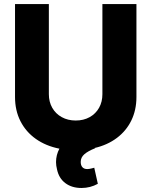

<svg xmlns="http://www.w3.org/2000/svg" viewBox="-20 -727 743 942"><path d="M649.4 -707V-251Q649.4 -187.5 624.5 -136.2Q599.6 -85 553.5 -50.3Q507.3 -15.6 444.8 -1L447.3 0Q411.6 14.2 393.8 29.8Q376 45.4 376 67.4Q376 84 384.3 93.3Q392.6 102.5 408.2 102.5Q417 102.5 430.4 99.1Q443.8 95.7 442.4 95.7L460 174.8Q422.9 195.3 379.9 195.3Q332.5 195.3 300.8 171.6Q269 147.9 259.8 104.5Q254.9 85 254.9 68.4Q254.9 33.2 271.5 2.4Q205.1 -10.7 156 -45.4Q106.9 -80.1 80.3 -132.6Q53.7 -185.1 53.7 -251V-707H219.7V-264.6Q219.7 -227.5 236.3 -198.2Q252.9 -168.9 283 -152.3Q313 -135.7 351.6 -135.7Q390.1 -135.7 419.9 -152.3Q449.7 -168.9 466.1 -198.2Q482.4 -227.5 482.4 -264.6V-707Z"/></svg>

Font: Pretendard GOV ExtraBold
Style: Regular
Weight: 800
Designer: Base glyphs from Inter by Rasmus Andersson; Hangeul glyphs from Noto Sans CJK(Source Han Sans) by Jang Soo-young and Kan
Foundry: Kil Hyung-jin
Version: Version 1.309